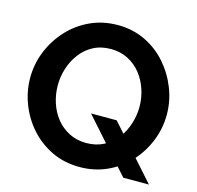

<svg xmlns="http://www.w3.org/2000/svg" viewBox="-105 -825 965 940"><g transform="rotate(15 377.5 -355.0)"><path d="M377 5Q299 5 235.5 -25.5Q172 -56 126.5 -107Q81 -158 56 -222.5Q31 -287 31 -355Q31 -426 57.5 -490.5Q84 -555 130.5 -605.5Q177 -656 240.5 -685.5Q304 -715 380 -715Q457 -715 520.5 -684Q584 -653 629 -601Q674 -549 699 -485Q724 -421 724 -353Q724 -283 698 -218.5Q672 -154 625.5 -103.5Q579 -53 515.5 -24Q452 5 377 5ZM378 -117Q428 -117 467 -137.5Q506 -158 532 -192.5Q558 -227 571.5 -269.5Q585 -312 585 -355Q585 -401 570.5 -444Q556 -487 529.5 -520Q503 -553 464.5 -573Q426 -593 378 -593Q327 -593 288.5 -572.5Q250 -552 224 -517.5Q198 -483 184.5 -441Q171 -399 171 -355Q171 -309 185 -266Q199 -223 225.5 -190Q252 -157 290.5 -137Q329 -117 378 -117ZM364 -263H494L728 0H598Z"/></g></svg>

Font: Raleway Thin
Style: Bold
Weight: 700
Version: Version 4.026